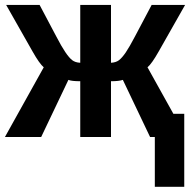

<svg xmlns="http://www.w3.org/2000/svg" viewBox="-28 -548 761 768"><path d="M591.3 0H572.3L463.4 -228.5Q448.2 -223.1 416 -223.1V0H293V-223.1Q258.3 -223.1 245.6 -228.5L136.7 0H-8.3L147 -278.8Q129.9 -293 102.1 -342.3L-3.4 -528.3H130.4L196.8 -402.8Q217.8 -362.3 233.2 -339.6Q248.5 -316.9 260.7 -307.4Q272.9 -297.9 293 -296.9V-528.3H416V-296.9Q435.5 -297.9 447.8 -307.1Q460 -316.4 474.9 -338.1Q489.7 -359.9 512.2 -402.8L578.6 -528.3H712.4L606.9 -342.3Q579.1 -293 562 -278.8L665.5 -92.8H709V199.2H591.3Z"/></svg>

Font: Arial
Style: Bold
Weight: 700
Designer: Steve Matteson
Foundry: Ascender Corporation
Version: Version 2.00.3